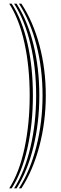

<svg xmlns="http://www.w3.org/2000/svg" viewBox="-20 -820 328 1040"><path d="M96 200Q159.2 102 193.6 -29.6Q228 -161.2 228 -302.5Q228 -446.5 193.6 -575Q159.2 -703.5 96 -800H82.8Q144 -705.8 177.2 -577.2Q210.5 -448.8 210.5 -302.5Q210.5 -158.8 177.2 -27.1Q144 104.5 82.8 200ZM69.8 200Q129 107 161 -24.6Q193 -156.2 193 -302.5Q193 -451 161 -579.6Q129 -708.2 69.8 -800H56.5Q113.8 -710.5 144.8 -582Q175.8 -453.5 175.8 -302.5Q175.8 -153.5 144.8 -21.9Q113.8 109.8 56.5 200ZM43.2 200Q99.8 112.2 129 -19.4Q158.2 -151 158.2 -302.5Q158.2 -455.8 129 -584.2Q99.8 -712.8 43.2 -800H30Q84.5 -715 112.6 -586.5Q140.8 -458 140.8 -302.5Q140.8 -148.2 112.6 -16.6Q84.5 115 30 200Z"/></svg>

Font: Big Shoulders Inline Display SemiBold
Style: Regular
Weight: 600
Designer: Patric King
Foundry: XO Type Co
Version: Version 1.000